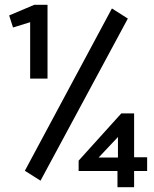

<svg xmlns="http://www.w3.org/2000/svg" viewBox="-20 -706 640 796"><path d="M105 -380V-614L34 -592L18 -642L122 -686H177V-380ZM148 43 83 2 444 -671 510 -629ZM467 70V3H306V-40L483 -236H536V-54H590V3H536V70ZM389 -53H469V-138Z"/></svg>

Font: Inconsolata Expanded Bold
Style: Regular
Weight: 700
Width: 7
Monospace: yes
Designer: Raph Levien, Cyreal, Brenton Simpson
Foundry: Raph Levien, Cyreal, Google
Version: Version 3.001; ttfautohint (v1.8.2.53-6de2)